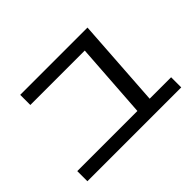

<svg xmlns="http://www.w3.org/2000/svg" viewBox="-136 -996 1273 1273"><g transform="rotate(-45 500.0 -360.0)"><path d="M621 -53 662 -650 691 -625H150V-720H781L736 -52ZM60 0V-95H940V0Z"/></g></svg>

Font: M PLUS 1 Thin Medium
Style: Regular
Weight: 500
Version: Version 1.001